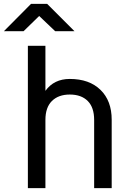

<svg xmlns="http://www.w3.org/2000/svg" viewBox="-51 -965 671 985"><path d="M92 0V-730H182V-499Q226 -560 307 -560Q407 -560 464.5 -504Q522 -448 522 -351V0H432V-350Q432 -414 399 -447Q366 -480 307 -480Q249 -480 215.5 -447Q182 -414 182 -350V0ZM-31 -805 108 -945H191L331 -805H232L150 -883L70 -805Z"/></svg>

Font: Tiny
Style: Regular
Weight: 400
Designer: Philipp Nurullin, Konstantin Bulenkov
Foundry: JetBrains
Version: Version 2.251; ttfautohint (v1.8.4.7-5d5b)